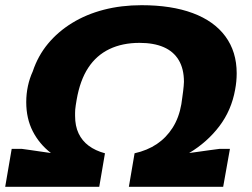

<svg xmlns="http://www.w3.org/2000/svg" viewBox="-22 -719 969 739"><path d="M-2 0 23 -146H62Q80 -144 98 -141Q116 -138 135.5 -135.5Q155 -133 174 -130Q129 -165 104 -214Q79 -263 79 -326Q79 -358 85.5 -388Q92 -418 104 -444Q124 -504 162.5 -550.5Q201 -597 255.5 -630.5Q310 -664 377.5 -681.5Q445 -699 523 -699Q638 -699 720 -668.5Q802 -638 845.5 -579Q889 -520 889 -437Q889 -421 887.5 -405.5Q886 -390 883 -374Q869 -295 822.5 -233.5Q776 -172 706 -130Q726 -133 746 -135.5Q766 -138 785 -141Q804 -144 823 -146H863L837 0H474L496 -129Q545 -140 581.5 -164.5Q618 -189 642.5 -227.5Q667 -266 676 -318Q678 -334 680 -346.5Q682 -359 683 -369Q684 -379 685 -388Q686 -397 686 -404Q686 -454 666 -487.5Q646 -521 608 -537.5Q570 -554 515 -554Q449 -554 399 -530Q349 -506 317.5 -458Q286 -410 273 -335Q271 -323 269.5 -313.5Q268 -304 267.5 -297Q267 -290 267 -284Q267 -278 267 -273Q267 -234 280.5 -205.5Q294 -177 319.5 -158Q345 -139 382 -129L360 0Z"/></svg>

Font: Archivo SemiExpanded ExtraBold
Style: Italic
Weight: 800
Width: 6
Italic angle: -10°
Designer: Hector Gatti
Foundry: Omnibus-Type
Version: Version 2.001